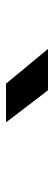

<svg xmlns="http://www.w3.org/2000/svg" viewBox="210 -1035 180 640"><g transform="rotate(90 300.0 -715.0)"><path d="M388 -645 281 -785H143L259 -645Z"/></g></svg>

Font: Tekne LDO
Style: Bold
Weight: 700
Monospace: yes
Designer: Alessio Laiso, Mario Rullo, Paolo Rosset
Foundry: Alessio Laiso
Version: Version 1.000;hotconv 1.0.109;makeotfexe 2.5.65596